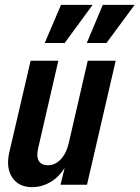

<svg xmlns="http://www.w3.org/2000/svg" viewBox="-20 -760 574 790"><path d="M112 10Q57 10 30.5 -29.5Q4 -69 18 -132L106 -510H220L137 -150Q129 -115 140 -97.5Q151 -80 177 -80Q207 -80 230.5 -105Q254 -130 264 -176L341 -510H456L338 0H229L246 -69Q221 -30 186 -10Q151 10 112 10ZM246 -583H164L231 -740H361ZM418 -583H337L403 -740H534Z"/></svg>

Font: Instrument Sans Condensed SemiBold Italic
Style: Regular
Weight: 600
Width: 3
Italic angle: -13°
Designer: Rodrigo Fuenzalida
Foundry: fragTYPE
Version: Version 1.000; ttfautohint (v1.8.4.7-5d5b);gftools[0.9.28]